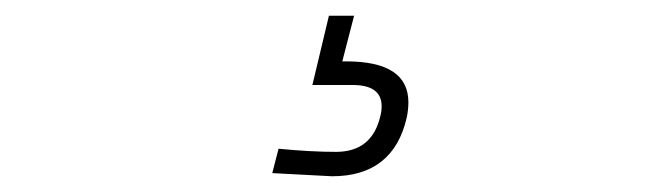

<svg xmlns="http://www.w3.org/2000/svg" viewBox="-20 -25 831 244"><path d="M420 53Q499 53 499 105Q499 114 497 124Q480 199 402 199L326 195L334 164Q375 168 407 168Q452 168 463 124Q465 117 465 110Q465 83 428 83H377L398 -5H430L415 53Z"/></svg>

Font: TitilliumWebThinItalic
Style: Thin Italic
Weight: 200
Italic angle: -13°
Version: Version 1.001;PS 57.000;hotconv 1.0.70;makeotf.lib2.5.55311